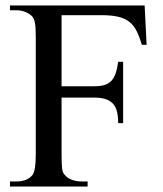

<svg xmlns="http://www.w3.org/2000/svg" viewBox="-20 -682 596 702"><path d="M498.5 -518.1Q489.7 -548.3 479.2 -569.1Q468.8 -589.8 452.4 -602.5Q436 -615.2 411.9 -620.8Q387.7 -626.5 351.6 -626.5H205.1V-366.7H325.2Q346.7 -366.7 361.6 -371.1Q376.5 -375.5 386.5 -385.7Q396.5 -396 402.6 -413.3Q408.7 -430.7 412.1 -456.1H430.2V-231.9H412.1Q412.1 -255.4 408 -272.9Q403.8 -290.5 393.8 -302Q383.8 -313.5 366.9 -319.3Q350.1 -325.2 325.2 -325.2H205.1V-117.7Q205.1 -85.4 206.8 -68.1Q208.5 -50.8 215.8 -43.5Q225.6 -30.8 242.4 -24.7Q259.3 -18.6 276.4 -18.6H300.3V0H16.6V-18.6H40.5Q79.6 -18.6 99.1 -42.5Q110.8 -58.1 110.8 -117.7V-545.4Q110.8 -563.5 110.1 -576.4Q109.4 -589.4 107.7 -598.4Q106 -607.4 103.3 -613.3Q100.6 -619.1 97.2 -622.6Q86.9 -632.8 71.5 -638.7Q56.2 -644.5 40.5 -644.5H16.6V-662.1H508.8L516.1 -518.1Z"/></svg>

Font: Doulos SIL Afr
Style: Regular
Weight: 400
Designer: Walt Agee, Victor Gaultney, Peter Martin, Debbi Hosken, Becca Hirsbrunner
Foundry: SIL International
Version: Version 5.000